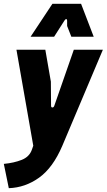

<svg xmlns="http://www.w3.org/2000/svg" viewBox="-49 -770 558 1004"><path d="M-3 214 -29 87Q24 82 64.5 66Q105 50 118 12L125 -8L37 -510H188L217 -343L218 -217Q218 -208 225 -208Q232 -208 235 -217L337 -510H489L277 -8Q228 107 155.5 159Q83 211 -3 214ZM111 -578 225 -750H375L441 -578H324L302 -634V-662Q302 -669 298 -670Q294 -671 289 -664L234 -578Z"/></svg>

Font: Finlandica
Style: Bold Italic
Weight: 700
Italic angle: -8°
Designer: Niklas Ekholm, Juho Hiilivirta, Jaakko Suomalainen
Foundry: Helsinki Type Studio
Version: Version 1.064; ttfautohint (v1.8.4.7-5d5b)